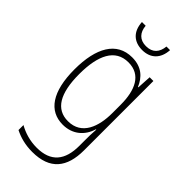

<svg xmlns="http://www.w3.org/2000/svg" viewBox="-296 -785 1091 1091"><g transform="rotate(45 250.0 -239.5)"><path d="M250 -609C317 -609 359 -650 363 -721H334C329 -671 303 -640 250 -640C199 -640 171 -671 167 -721H137C141 -647 185 -609 250 -609ZM218 242C360 242 420 164 420 27V-530H390L385 -444H382C359 -498 318 -540 240 -540C116 -540 56 -433 56 -260C56 -81 120 10 231 10C309 10 363 -37 383 -105H386C383 -71 383 -44 383 -13V28C383 143 333 207 219 207C164 207 116 192 75 169V209C115 229 161 242 218 242ZM238 -25C142 -25 94 -104 94 -260C94 -411 139 -505 245 -505C346 -505 384 -420 384 -303V-236C384 -129 349 -25 238 -25Z"/></g></svg>

Font: Noto Sans Mono ExtraCondensed ExtraLight
Style: Regular
Weight: 200
Width: 2
Designer: Monotype Design Team
Foundry: Monotype Imaging Inc.
Version: Version 2.014